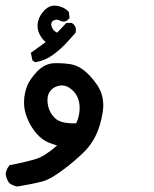

<svg xmlns="http://www.w3.org/2000/svg" viewBox="-41 -349 561 699"><path d="M46.4 24.9Q46.4 5.4 50.3 -11.5Q54.2 -28.3 59.6 -40.5Q70.8 -64 94.7 -89.4Q120.6 -115.7 151.9 -118.7Q160.2 -119.1 169.4 -119.1Q191.4 -119.1 216.3 -115.2Q252.9 -108.9 286.6 -72.5Q320.3 -36.1 329.1 -5.4Q335 13.7 335 34.2Q335 46.4 333 58.6Q324.7 112.3 305.2 149.4Q291 176.3 272.5 196.3Q250 220.7 207.5 254.9Q147.9 302.2 114.3 311.3Q80.6 320.3 22.5 330.1Q5.4 327.6 -7.8 316.9Q-18.1 302.7 -20.5 284.2Q-18.1 267.1 -7.8 254.9L-6.3 252.4Q56.6 240.2 92.3 229Q123 218.8 167 180.7Q150.9 175.8 135.7 169.9Q112.8 160.6 92.5 137.7Q72.3 114.7 59.3 84.2Q46.4 53.7 46.4 24.9ZM249 44.4Q249 2.9 221.7 -21.5Q203.1 -38.1 184.6 -38.1Q180.2 -38.1 173.1 -36.6Q166 -35.2 158.7 -31.7Q147 -25.4 139.4 -13.9Q131.8 -2.4 131.8 15.6Q131.8 23.4 133.3 31.7Q138.2 61.5 160.2 82Q179.2 100.1 228 100.1Q232.4 100.1 236.8 99.6Q249 71.8 249 44.4ZM95.7 -254.4Q95.7 -262.2 97.2 -270.5Q103.5 -294.9 122.1 -313Q137.7 -328.6 157.7 -328.6Q163.1 -328.6 168.5 -327.6Q193.4 -322.8 208 -307.1L209.5 -305.2L212.4 -283.7Q209 -279.3 206.5 -277.3Q199.7 -270.5 190.9 -270.5Q184.1 -270.5 178.2 -273.4Q171.4 -277.3 166.7 -277.3Q162.1 -277.3 157.7 -275.9Q145.5 -272 145.5 -260.3Q145.5 -253.9 149.4 -246.6Q151.4 -242.2 155.3 -238.3Q159.2 -234.4 167 -230L200.7 -265.6H204.1H220.2Q225.1 -262.2 227.1 -260.3Q235.4 -252 235.4 -240.7Q235.4 -236.3 233.9 -229.5Q213.9 -206.5 193.4 -185.1Q171.9 -163.1 146.5 -145.8Q121.1 -128.4 90.3 -123L87.4 -122.6L77.1 -128.9L71.3 -156.7L125.5 -195.8Q113.8 -205.1 104.7 -221.2Q95.7 -237.3 95.7 -254.4Z"/></svg>

Font: Bakudai
Style: Bold
Weight: 700
Version: Version 1.48